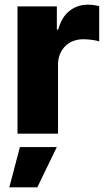

<svg xmlns="http://www.w3.org/2000/svg" viewBox="-20 -573 461 823"><path d="M55 -545.5H223.7V-446H229.4Q244.3 -500 278.1 -526.5Q311.8 -552.9 356.5 -552.9Q381.4 -552.9 405.2 -546.5V-395.6Q398.8 -397.7 390.4 -399.5Q382.1 -401.3 372.7 -402.3Q363.3 -403.4 354 -404.1Q344.8 -404.8 337 -404.8Q313.2 -404.8 293.1 -396.8Q273.1 -388.8 258.9 -374.5Q244.7 -360.1 236.7 -340.2Q228.7 -320.3 228.7 -296.2V0H55ZM65.3 57.5H223.4L139.9 230.1H19.9Z"/></svg>

Font: Inter P Extra Bold
Style: Regular
Weight: 800
Designer: Rasmus Andersson
Foundry: rsms
Version: Version 3.018;git-588b23468